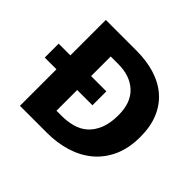

<svg xmlns="http://www.w3.org/2000/svg" viewBox="-149 -813 996 996"><g transform="rotate(45 349.0 -315.0)"><path d="M331 -630Q406 -630 467 -611Q528 -592 571.5 -554Q615 -516 638.5 -459.5Q662 -403 662 -328Q662 -244 634 -182.5Q606 -121 557.5 -80.5Q509 -40 444 -20Q379 0 306 0H106V-268H20V-370H106V-630ZM370 -370V-268H258V-116H297Q337 -116 374.5 -126Q412 -136 440 -160.5Q468 -185 485 -226Q502 -267 502 -328Q502 -419 451 -466.5Q400 -514 313 -514H258V-370Z"/></g></svg>

Font: Mukta Malar ExtraBold
Style: Regular
Weight: 800
Designer: Aadarsh Rajan, Girish Dalvi, Yashodeep Gholap
Foundry: Ek Type
Version: Version 2.538;PS 1.000;hotconv 16.6.51;makeotf.lib2.5.65220;